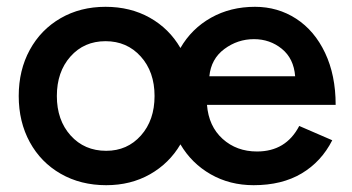

<svg xmlns="http://www.w3.org/2000/svg" viewBox="-20 -532 1033 564"><path d="M35 -250Q35 -326 67.5 -385.5Q100 -445 158 -478.5Q216 -512 290 -512Q363 -512 420 -480Q477 -448 510 -391Q543 -448 600 -480Q657 -512 729 -512Q796 -512 850 -477Q904 -442 935 -376.5Q966 -311 966 -224H588Q593 -161 634 -124Q675 -87 735 -87Q820 -87 859 -162L956 -120Q924 -57 866 -22.5Q808 12 725 12Q655 12 599 -20Q543 -52 510 -108Q477 -52 420.5 -20Q364 12 292 12Q217 12 158.5 -21.5Q100 -55 67.5 -114.5Q35 -174 35 -250ZM292 -89Q354 -89 394 -134Q434 -179 434 -250Q434 -321 393.5 -366Q353 -411 290 -411Q227 -411 187 -366Q147 -321 147 -250Q147 -179 187.5 -134Q228 -89 292 -89ZM847 -308Q843 -360 808 -388.5Q773 -417 726 -417Q678 -417 639 -388Q600 -359 595 -308Z"/></svg>

Font: Oak Sans SemiBold
Style: Regular
Weight: 600
Designer: Erik Kennedy, Walven
Foundry: Erik Kennedy, Walven
Version: Version 1.000